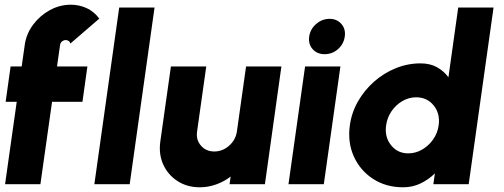

<svg xmlns="http://www.w3.org/2000/svg" viewBox="-20 -782 2140 815"><path d="M235 -591 222 -500H351L330 -350H201L151.5 0H1.5L51 -350H4L25 -500H72L85 -591Q91.5 -638 120.2 -676.8Q149 -715.5 191.2 -738.8Q233.5 -762 281 -762Q315.5 -762 347.2 -747.8Q379 -733.5 401.5 -703L278.5 -597Q277 -604.5 271.2 -608.2Q265.5 -612 259.5 -612Q250.5 -612 243.2 -606Q236 -600 235 -591ZM380.5 0 486 -750H636L530.5 0Z M660.5 -181.5 705.5 -500H855.5L816.5 -223.5Q811.5 -188.5 833 -163.8Q854.5 -139 889.5 -139Q925 -139 952.8 -163.8Q980.5 -188.5 985.5 -223.5L1024.5 -500H1174.5L1104.5 0H954.5L959 -32.5Q931 -11 897.2 1Q863.5 13 828 13Q774.5 13 733.8 -13.2Q693 -39.5 673 -83.5Q653 -127.5 660.5 -181.5Z M1275 -500H1425L1354.5 0H1204.5ZM1358 -552Q1326 -552 1307 -573.5Q1288 -595 1292.5 -627Q1297 -658.5 1322 -680.2Q1347 -702 1379 -702Q1410.5 -702 1429.2 -680.2Q1448 -658.5 1443.5 -627Q1439 -595 1414.8 -573.5Q1390.5 -552 1358 -552Z M1925 -750H2075L1969.5 0H1819.5L1826 -46Q1799.5 -20 1765.5 -3.5Q1731.5 13 1691 13Q1618.5 13 1563.8 -22.5Q1509 -58 1482 -117.8Q1455 -177.5 1465 -250Q1472.5 -304.5 1499.8 -352Q1527 -399.5 1568.2 -435.8Q1609.5 -472 1660 -492.5Q1710.5 -513 1765 -513Q1805.5 -513 1834.8 -496.8Q1864 -480.5 1883.5 -454ZM1713 -131Q1744 -131 1771.8 -147Q1799.5 -163 1818.5 -190Q1837.5 -217 1842 -250Q1849 -299.5 1821 -334.2Q1793 -369 1746.5 -369Q1715.5 -369 1688 -353Q1660.5 -337 1642 -310Q1623.5 -283 1619 -250Q1612 -200.5 1639.8 -165.8Q1667.5 -131 1713 -131Z"/></svg>

Font: Urbanist Black
Style: Italic
Weight: 900
Italic angle: -8°
Designer: Corey Hu
Foundry: Corey Hu
Version: Version 1.330; ttfautohint (v1.8.4.7-5d5b)